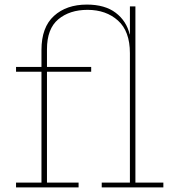

<svg xmlns="http://www.w3.org/2000/svg" viewBox="-20 -818 762 838"><path d="M571 -21H693V0H424V-21H547V-790H571ZM50 0V-21H161V-505H50V-526H161V-600Q161 -699 215.5 -748.5Q270 -798 359 -798Q438 -798 485 -762.2Q532 -726.5 546 -668H563L547 -586Q547 -681.5 495 -728.2Q443 -775 362 -775Q284 -775 234.5 -733.8Q185 -692.5 185 -603V-526H378V-505H185V-21H323V0Z"/></svg>

Font: Hepta Slab ExtraLight
Style: Regular
Weight: 200
Designer: Michael LaGattuta
Foundry: Michael LaGattuta
Version: Version 1.100